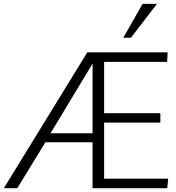

<svg xmlns="http://www.w3.org/2000/svg" viewBox="-24 -984 922 1004"><path d="M-3.9 0 432.6 -710.4H852.5L850.1 -660.6H520.5V-392.1H814.5V-342.8H520.5V-49.8H855.5L850.6 0H460V-240.2H213.4L66.4 0ZM240.2 -287.1H460V-651.4ZM620.6 -786.6 721.7 -963.9H796.9L660.6 -786.6Z"/></svg>

Font: Comme ExtraLight
Style: Regular
Weight: 250
Version: Version 1.000;gftools[0.9.27]